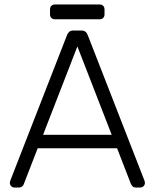

<svg xmlns="http://www.w3.org/2000/svg" viewBox="-20 -836 690 856"><path d="M44 0Q36 0 30 -6Q24 -12 24 -20Q24 -25 26 -31L279 -680Q283 -690 289.5 -695Q296 -700 308 -700H342Q354 -700 360.5 -695Q367 -690 371 -680L624 -31Q626 -25 626 -20Q626 -12 620 -6Q614 0 606 0H586Q576 0 571 -5.5Q566 -11 564 -15L502 -175H148L86 -15Q85 -11 79.5 -5.5Q74 0 64 0ZM172 -235H478L325 -629ZM225 -750Q215 -750 209 -756Q203 -762 203 -772V-794Q203 -804 209 -810Q215 -816 225 -816H424Q434 -816 440 -810Q446 -804 446 -794V-772Q446 -762 440 -756Q434 -750 424 -750Z"/></svg>

Font: Rubik Light
Style: Regular
Weight: 300
Designer: Hubert and Fischer
Foundry: Hubert and Fischer
Version: Version 2.300;gftools[0.9.30]